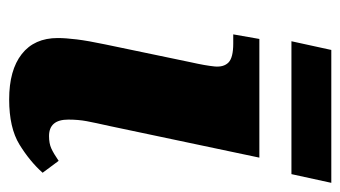

<svg xmlns="http://www.w3.org/2000/svg" viewBox="-182 -551 743 419"><g transform="rotate(90 189.5 -341.5)"><path d="M197 10Q133 10 98 -17.5Q63 -45 63 -96Q63 -113 66 -137.5Q69 -162 77 -200L116 -387Q123 -418 125 -438Q127 -458 116.5 -468.5Q106 -479 75 -479H55L65 -536H324L255 -209Q248 -178 244.5 -159.5Q241 -141 241 -119Q241 -77 277 -77Q293 -77 304 -82Q315 -87 331 -98L357 -63Q332 -35 295.5 -12.5Q259 10 197 10ZM70 -606 89 -693H379L360 -606Z"/></g></svg>

Font: Noto Serif ExtraBold
Style: Italic
Weight: 800
Italic angle: -12°
Designer: Monotype Design Team
Foundry: Monotype Imaging Inc.
Version: Version 2.013